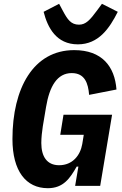

<svg xmlns="http://www.w3.org/2000/svg" viewBox="-20 -972 640 1004"><path d="M372.9 0H503.9L566.1 -372.2H312.1L295.1 -267H418L410.2 -219.1C399.9 -159.1 359 -108 289.1 -108C225.1 -108 196 -154.1 196 -224.1C196 -251.1 199.9 -286.9 203.8 -311.1L220.9 -413C239 -521 279.1 -589.8 355.1 -589.8C424 -589.8 441.1 -535.9 446 -475.9L589.1 -503.9C579.9 -625 513.1 -709.9 367.9 -709.9C154.1 -709.9 45.1 -509.9 45.1 -245C45.1 -77.1 116.1 12.1 230.1 12.1C311.1 12.1 345.9 -39.1 381 -100.9H389.9ZM208.1 -910.2C229 -828.1 274.1 -740.1 387.1 -740.1C496.1 -740.1 552.9 -824.9 595.9 -910.2L513.1 -952.1L487.2 -916.9C451 -867.9 429 -843 393.1 -843C351.2 -843 333.1 -870 308.9 -915.1L289.1 -952.1Z"/></svg>

Font: Margiela Mono Italic Bold It
Style: Regular
Weight: 700
Designer: Mike Abbink, Paul van der Laan, Pieter van Rosmalen
Foundry: Bold Monday
Version: Version 2.003 2021